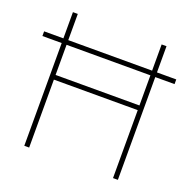

<svg xmlns="http://www.w3.org/2000/svg" viewBox="-126 -839 959 964"><g transform="rotate(20 353.0 -357.0)"><path d="M103 0V-549H0V-574H103V-714H129V-574H577V-714H603V-574H706V-549H603V0H577V-363H129V0ZM129 -388H577V-549H129Z"/></g></svg>

Font: Noto Sans Thaana Thin
Style: Regular
Weight: 100
Designer: David Williams
Foundry: Google Inc.
Version: Version 3.001; ttfautohint (v1.8.4.7-5d5b)